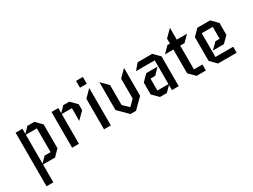

<svg xmlns="http://www.w3.org/2000/svg" viewBox="-63 -1429 3179 2414"><g transform="rotate(-30 1526.0 -222.0)"><path d="M447 -87 362 0H188V259H89V-519H188V-444L260 -519H362L447 -432ZM348 -87V-432H188V-12L260 -87Z M955 -346 856 -247V-432H709V0H610V-519H709V-444L781 -519H869L955 -432Z M1172 -604H1073V-703H1172ZM1172 0H1073V-443L1172 -543Z M1677 -138 1538 0H1457L1319 -138V-543L1417 -444V-154L1498 -76L1578 -154V-444L1677 -543Z M2158 0H2059V-74L1985 0H1886L1800 -87V-259L1886 -346H2049L1967 -260H1898V-87H2059V-432H1787L1861 -519H2072L2158 -432Z M2578 -519 2491 -432H2429V-87H2552V0H2417L2330 -87V-432H2207L2294 -519H2330V-592L2429 -691V-519Z M2999 0H2728L2642 -87V-432L2728 -519H2913L2999 -432V-259L2913 -173H2753L2841 -259H2901V-432H2741V-87H2999Z"/></g></svg>

Font: Iceberg
Style: Regular
Weight: 400
Designer: Victor Kharyk
Foundry: Cyreal (www.cyreal.org)
Version: Version 1.002